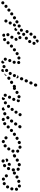

<svg xmlns="http://www.w3.org/2000/svg" viewBox="1198 -1536 644 3095"><g transform="rotate(-90 1519.5 12.0)"><path d="M68 28Q78 28 86 21Q94 14 94 4Q94 -1 93 -6Q91 -10 88 -14Q84 -18 80 -20Q75 -22 70 -22Q59 -22 52 -15Q44 -8 44 2Q43 12 50 20Q57 27 68 28ZM160 13Q164 10 166 5Q168 1 169 -4Q170 -9 168 -14Q165 -23 156 -28Q147 -34 137 -31Q127 -28 122 -19Q117 -10 120 0Q121 5 124 9Q127 13 132 15Q136 18 141 18Q146 19 151 18V17Q156 16 160 13ZM238 -29Q241 -39 236 -48Q234 -52 230 -56Q226 -59 221 -60Q216 -61 211 -61Q206 -60 202 -58Q193 -53 190 -43Q187 -33 192 -24Q194 -19 198 -16Q202 -13 207 -12Q211 -10 216 -11Q221 -11 226 -14Q235 -19 238 -29ZM3 -22Q-5 -28 -7 -38V-39Q-10 -49 -4 -58Q2 -66 12 -68Q22 -70 31 -65Q39 -59 42 -49V-48Q42 -45 42 -42Q42 -39 41 -36Q39 -34 37 -32Q31 -27 27 -20Q26 -20 25 -19Q23 -19 22 -19Q12 -17 3 -22ZM299 -64Q302 -68 303 -73Q303 -78 302 -83Q301 -87 298 -91Q292 -100 282 -102Q272 -103 264 -97H263Q259 -94 256 -90Q254 -86 253 -81Q252 -76 253 -71Q254 -66 257 -62Q263 -54 273 -52Q284 -50 292 -56V-57Q297 -59 299 -64ZM1 -106Q6 -97 16 -94Q21 -93 26 -93Q31 -94 35 -96Q39 -99 43 -103Q46 -107 47 -111V-112Q49 -117 48 -122Q47 -127 45 -131Q43 -135 39 -138Q35 -141 30 -143Q20 -146 11 -141Q2 -136 -1 -126V-125Q-4 -115 1 -106ZM30 -192Q29 -187 30 -182Q31 -177 34 -173Q37 -169 41 -166Q49 -161 60 -163Q70 -165 75 -174H76Q81 -183 79 -193Q77 -203 68 -209Q59 -214 49 -212Q39 -210 34 -201H33Q31 -197 30 -192ZM256 -218Q254 -222 250 -226Q247 -229 242 -231Q237 -233 232 -232Q229 -232 227 -232Q224 -231 221 -229Q217 -222 210 -217Q209 -215 208 -212Q208 -210 208 -207Q208 -197 215 -189Q223 -182 233 -182Q243 -182 251 -189Q258 -197 258 -207Q258 -208 258 -208Q258 -213 256 -218ZM87 -256Q84 -252 83 -247Q82 -243 82 -238Q83 -233 86 -228Q91 -219 101 -217Q111 -214 120 -219Q129 -225 132 -235Q134 -245 129 -254Q124 -262 114 -265Q104 -268 95 -263V-262Q90 -260 87 -256ZM166 -275Q157 -269 156 -259Q154 -249 160 -240Q166 -232 176 -230H177Q187 -228 196 -235Q204 -241 206 -251Q207 -261 201 -269Q195 -278 185 -279L184 -280Q174 -281 166 -275Z M436 14Q441 5 439 -5Q438 -10 435 -14Q432 -18 428 -21Q423 -23 418 -24Q414 -25 409 -24Q408 -24 407 -23Q402 -22 398 -19Q393 -17 391 -12Q388 -8 387 -3Q386 2 387 6Q390 17 398 22Q407 28 417 26Q419 25 420 25Q430 22 436 14ZM337 9Q347 10 355 4Q359 1 362 -3Q364 -7 365 -12Q366 -17 365 -22Q363 -27 360 -31Q360 -31 360 -32Q354 -40 344 -42Q333 -44 325 -39Q321 -36 318 -32Q315 -28 314 -23Q313 -18 314 -13Q315 -8 318 -4Q319 -2 320 -1Q327 8 337 9ZM508 -17Q511 -21 512 -26Q513 -30 512 -35Q512 -40 509 -44Q504 -53 494 -56Q484 -59 475 -54L473 -52Q469 -50 465 -46Q462 -42 461 -37Q460 -32 461 -27Q461 -22 464 -18Q469 -9 479 -6Q489 -4 498 -9L500 -10Q505 -13 508 -17ZM580 -71Q582 -81 576 -90Q573 -94 569 -97Q564 -99 560 -100Q555 -101 550 -100Q545 -99 541 -96L539 -95Q535 -92 532 -88Q529 -83 528 -79Q527 -74 529 -69Q530 -64 532 -60Q535 -56 539 -53Q544 -50 549 -50Q553 -49 558 -50Q563 -51 567 -54L569 -55Q578 -61 580 -71ZM283 -103Q278 -104 274 -103Q270 -102 266 -99L264 -98Q260 -95 257 -90Q254 -86 253 -81Q253 -77 254 -72Q255 -67 257 -63Q260 -59 265 -56Q269 -53 274 -52Q278 -52 283 -53Q288 -54 292 -56L294 -58Q295 -58 295 -59Q296 -59 296 -59Q293 -62 291 -65Q285 -73 283 -83Q281 -92 282 -101L283 -103Q283 -103 283 -103ZM305 -87Q306 -83 309 -79Q312 -75 316 -72Q320 -69 325 -69Q330 -68 335 -69Q340 -70 344 -73Q348 -76 351 -80Q353 -85 354 -90V-92Q356 -102 350 -111Q344 -119 333 -121Q328 -122 324 -120Q319 -119 315 -116Q311 -113 308 -109Q306 -105 305 -100L304 -97Q304 -92 305 -87ZM404 -182 406 -183Q415 -188 425 -185Q435 -182 440 -173Q445 -164 442 -154Q439 -144 430 -139L427 -138Q418 -133 408 -136Q398 -139 394 -148Q393 -149 393 -149Q393 -150 393 -150Q393 -151 394 -153L395 -155Q398 -163 399 -172Q399 -175 398 -178Q400 -179 401 -180Q402 -181 404 -182ZM325 -171Q325 -166 327 -161Q329 -157 332 -153Q336 -150 340 -148Q350 -144 360 -148Q369 -152 373 -161L374 -164Q378 -173 374 -183Q370 -192 361 -196Q356 -198 351 -198Q346 -198 342 -196Q337 -195 333 -191Q330 -188 328 -183L327 -180Q325 -176 325 -171ZM511 -201Q512 -211 505 -219Q505 -220 504 -221Q503 -221 503 -222Q501 -220 499 -219Q490 -214 481 -213Q472 -211 463 -213Q463 -213 463 -213Q459 -207 460 -199Q460 -191 465 -186Q472 -177 482 -176Q492 -175 500 -182Q502 -183 503 -184Q511 -191 511 -201ZM372 -238Q371 -227 377 -219Q384 -211 394 -210Q405 -209 413 -216Q414 -216 414 -217Q423 -223 424 -234Q425 -244 419 -252Q416 -256 412 -258Q407 -261 402 -261Q397 -262 393 -261Q388 -260 384 -256Q383 -256 381 -255Q373 -248 372 -238ZM466 -285Q461 -283 457 -281Q453 -278 450 -274Q447 -269 446 -265Q445 -254 450 -246Q456 -237 467 -235Q467 -235 468 -235Q478 -233 487 -238Q496 -244 498 -254Q500 -264 495 -273Q489 -282 479 -284Q477 -284 476 -285Q471 -286 466 -285Z M710 33Q718 28 720 17Q721 12 720 8Q719 3 716 -1Q713 -5 709 -8Q705 -11 700 -12H699Q694 -13 689 -12Q684 -10 680 -8Q676 -5 673 -1Q671 4 670 8Q668 19 674 27Q680 36 690 37L691 38Q701 39 710 33ZM794 11Q798 1 794 -8Q790 -18 780 -22Q771 -26 761 -22L760 -21Q750 -17 747 -8Q743 2 746 11Q750 21 760 25Q770 29 779 25L780 24Q790 21 794 11ZM615 -5Q618 -2 623 -1Q628 1 633 1Q638 1 642 -2Q651 -6 655 -16Q658 -26 654 -35Q654 -35 654 -35Q649 -45 640 -48Q630 -52 621 -48Q611 -44 608 -34Q604 -24 608 -15Q608 -14 609 -13Q611 -9 615 -5ZM859 -20Q862 -24 863 -29Q864 -33 863 -38Q863 -43 860 -47Q855 -56 844 -59Q834 -61 826 -56L825 -55Q816 -50 813 -40Q811 -30 816 -21Q822 -12 832 -10Q842 -7 851 -13H852Q856 -16 859 -20ZM927 -73Q929 -83 923 -91Q920 -95 916 -98Q912 -101 907 -102Q902 -102 897 -101Q893 -100 888 -97Q879 -91 877 -81Q876 -70 882 -62Q884 -58 889 -55Q893 -53 898 -52Q903 -51 907 -52Q912 -53 916 -56H917Q926 -62 927 -73ZM582 -72Q584 -83 579 -91Q573 -100 563 -102Q553 -104 544 -98H543Q535 -92 533 -82Q530 -72 536 -63Q539 -59 543 -56Q547 -54 552 -53Q557 -52 562 -52Q567 -53 571 -56L572 -57Q580 -62 582 -72ZM609 -87Q615 -79 625 -76Q635 -73 644 -78Q653 -83 655 -93L656 -94Q658 -104 653 -113Q648 -122 638 -125Q633 -126 628 -126Q623 -125 619 -123Q615 -120 612 -116Q609 -112 607 -107V-106Q604 -96 609 -87ZM642 -163Q644 -153 653 -147Q657 -144 661 -143Q666 -142 671 -143Q676 -144 680 -147Q684 -150 687 -154L688 -155Q694 -163 692 -173Q690 -183 681 -189Q673 -195 663 -193Q652 -191 647 -183L646 -182Q640 -173 642 -163ZM855 -237Q845 -240 836 -236Q826 -233 822 -223Q818 -213 822 -204Q822 -204 823 -203Q826 -194 836 -190Q845 -185 855 -189Q860 -191 863 -195Q867 -198 869 -203Q871 -207 871 -212Q871 -217 869 -222Q869 -222 868 -223Q865 -233 855 -237ZM691 -228Q691 -218 698 -210Q704 -202 715 -201Q725 -201 733 -208H734Q741 -215 742 -225Q743 -236 736 -243Q729 -251 719 -252Q708 -253 701 -246L700 -245Q692 -238 691 -228ZM777 -280Q773 -278 769 -275Q765 -272 763 -267Q761 -263 760 -258Q760 -247 766 -240Q773 -232 784 -231H785Q795 -230 803 -237Q811 -244 811 -254Q812 -264 805 -272Q798 -280 788 -281H787Q782 -281 777 -280Z M1244 17Q1245 13 1243 8Q1242 3 1239 -1Q1236 -5 1232 -8Q1223 -13 1213 -10Q1203 -8 1198 1L1197 2Q1195 6 1194 11Q1193 16 1194 21Q1196 25 1199 29Q1202 33 1206 36Q1215 41 1225 39Q1235 36 1240 27H1241Q1243 22 1244 17ZM1050 5Q1048 -5 1040 -11Q1031 -17 1021 -15Q1011 -13 1005 -5L1003 -2Q1001 2 1000 7Q999 12 999 16Q1000 21 1003 26Q1006 30 1010 33Q1014 35 1019 36Q1024 37 1028 37Q1033 36 1038 33Q1042 30 1045 26L1046 24Q1052 15 1050 5ZM1525 16Q1529 13 1531 8Q1533 4 1534 -1Q1534 -6 1533 -11Q1530 -21 1520 -26Q1511 -30 1501 -27H1500Q1496 -25 1492 -22Q1488 -19 1486 -14Q1484 -10 1483 -5Q1483 0 1484 5Q1488 15 1497 19Q1506 24 1516 21H1517Q1521 19 1525 16ZM1436 10Q1432 8 1428 4Q1424 1 1422 -3Q1420 -8 1420 -13V-14Q1420 -24 1427 -32Q1434 -39 1444 -40Q1449 -40 1454 -38Q1458 -36 1462 -33Q1463 -32 1465 -30Q1466 -28 1467 -27Q1466 -26 1466 -25Q1461 -16 1461 -6Q1460 0 1461 5Q1458 8 1454 9Q1450 11 1446 11Q1441 11 1436 10ZM1602 -29Q1605 -39 1600 -48Q1597 -52 1594 -55Q1590 -59 1585 -60Q1580 -61 1575 -60Q1570 -60 1566 -57H1565Q1556 -52 1553 -42Q1551 -32 1556 -23Q1558 -18 1562 -15Q1566 -12 1571 -11Q1576 -10 1581 -10Q1586 -11 1590 -14H1591Q1600 -19 1602 -29ZM1284 -46Q1285 -51 1284 -56Q1283 -61 1280 -65Q1278 -69 1274 -72Q1265 -78 1255 -76Q1245 -74 1239 -65L1238 -64Q1236 -60 1235 -55Q1234 -50 1235 -45Q1236 -41 1239 -36Q1241 -32 1246 -30Q1254 -24 1264 -26Q1274 -28 1280 -37H1281Q1283 -42 1284 -46ZM1095 -63Q1093 -73 1084 -79Q1080 -82 1075 -83Q1070 -84 1065 -83Q1060 -82 1056 -79Q1052 -76 1049 -72L1048 -70Q1042 -61 1044 -51Q1046 -41 1055 -35Q1059 -32 1064 -31Q1069 -30 1073 -31Q1078 -32 1082 -35Q1087 -38 1089 -42L1091 -44Q1097 -53 1095 -63ZM1664 -63Q1667 -67 1667 -72Q1668 -77 1667 -82Q1666 -87 1663 -91Q1658 -100 1647 -101Q1637 -103 1629 -98L1628 -97Q1624 -94 1621 -90Q1619 -86 1618 -81Q1617 -76 1618 -71Q1619 -66 1622 -62Q1627 -54 1638 -52Q1648 -50 1656 -56H1657Q1661 -59 1664 -63ZM925 -64Q928 -68 929 -73Q929 -78 928 -83Q927 -88 924 -92Q919 -100 908 -102Q898 -104 890 -98H889Q885 -95 882 -90Q879 -86 878 -81Q878 -76 879 -72Q880 -67 882 -63Q888 -54 899 -52Q909 -51 917 -56L918 -57Q922 -60 925 -64ZM1442 -78Q1446 -69 1455 -64Q1460 -62 1464 -62Q1469 -62 1474 -64Q1479 -66 1482 -69Q1486 -72 1488 -77V-78Q1493 -87 1489 -97Q1485 -107 1476 -111Q1471 -113 1466 -113Q1461 -113 1457 -111Q1452 -110 1448 -106Q1445 -103 1443 -98L1442 -97Q1438 -88 1442 -78ZM1328 -107Q1329 -112 1329 -117Q1328 -122 1326 -126Q1323 -131 1319 -134Q1315 -137 1310 -138Q1306 -139 1301 -139Q1296 -138 1291 -135Q1287 -133 1284 -129V-128Q1281 -124 1279 -119Q1278 -115 1279 -110Q1279 -105 1282 -101Q1284 -96 1288 -93Q1292 -90 1297 -89Q1302 -88 1307 -88Q1312 -89 1316 -92Q1320 -94 1323 -98L1324 -99Q1327 -103 1328 -107ZM1142 -127Q1141 -137 1133 -143Q1125 -150 1114 -149Q1104 -147 1098 -139L1096 -137Q1090 -129 1091 -118Q1092 -108 1100 -102Q1108 -95 1119 -97Q1129 -98 1135 -106L1137 -108Q1144 -117 1142 -127ZM990 -123Q991 -133 984 -141Q981 -145 977 -147Q972 -149 967 -150Q962 -150 957 -149Q953 -147 949 -144L948 -143Q944 -140 942 -136Q940 -131 939 -126Q939 -121 940 -116Q942 -112 945 -108Q952 -100 962 -99Q973 -98 981 -105V-106Q989 -113 990 -123ZM1476 -148Q1479 -139 1488 -134Q1497 -129 1507 -131Q1517 -134 1522 -143L1523 -144Q1528 -153 1525 -163Q1522 -173 1513 -178Q1508 -180 1503 -181Q1499 -182 1494 -180Q1489 -179 1485 -176Q1481 -173 1479 -168H1478Q1473 -158 1476 -148ZM1377 -163Q1379 -168 1378 -173Q1378 -178 1376 -182Q1374 -187 1371 -190Q1363 -198 1353 -197Q1342 -197 1335 -190V-189Q1331 -185 1329 -181Q1328 -176 1328 -171Q1328 -166 1330 -162Q1332 -157 1336 -154Q1343 -146 1353 -147Q1364 -147 1371 -154L1372 -155Q1375 -159 1377 -163ZM1046 -178Q1046 -189 1039 -196Q1035 -199 1030 -201Q1026 -203 1021 -203Q1016 -203 1011 -201Q1007 -199 1003 -195Q995 -187 996 -177Q996 -166 1003 -159Q1011 -152 1021 -152Q1031 -152 1039 -160V-161Q1047 -168 1046 -178ZM1194 -174Q1196 -179 1196 -184Q1196 -189 1195 -193Q1193 -198 1189 -202Q1182 -209 1172 -209Q1161 -209 1154 -202L1152 -200Q1144 -193 1144 -182Q1144 -172 1151 -165Q1158 -157 1169 -157Q1179 -157 1187 -164L1189 -166Q1192 -170 1194 -174ZM1435 -219Q1437 -229 1431 -237Q1428 -241 1424 -244Q1420 -247 1415 -248Q1410 -248 1405 -247Q1401 -246 1396 -243Q1387 -237 1386 -227Q1384 -216 1390 -208Q1393 -204 1397 -201Q1401 -199 1406 -198Q1411 -197 1416 -198Q1421 -199 1425 -202Q1434 -208 1435 -219ZM1508 -219Q1509 -214 1512 -210Q1515 -206 1519 -203Q1523 -201 1528 -200Q1538 -198 1547 -204Q1555 -210 1557 -221Q1558 -226 1557 -231Q1556 -236 1553 -240Q1550 -244 1546 -247Q1542 -249 1537 -250Q1526 -252 1518 -246Q1510 -240 1508 -230V-229Q1507 -224 1508 -219ZM1255 -218Q1258 -222 1260 -226Q1261 -231 1260 -236Q1260 -241 1257 -245Q1252 -254 1242 -257Q1232 -260 1223 -255L1221 -253Q1216 -251 1213 -247Q1210 -243 1209 -238Q1208 -234 1208 -229Q1209 -224 1211 -219Q1216 -210 1226 -208Q1236 -205 1245 -210L1248 -211Q1252 -214 1255 -218ZM1092 -216H1091Q1084 -208 1073 -208Q1063 -209 1056 -216Q1048 -223 1049 -234Q1049 -244 1056 -251L1057 -252Q1064 -259 1075 -259Q1085 -259 1092 -252Q1093 -251 1094 -250Q1094 -249 1095 -248Q1095 -246 1096 -244Q1097 -239 1099 -235Q1100 -230 1098 -225Q1096 -220 1092 -216ZM1492 -250Q1496 -258 1504 -263Q1500 -272 1492 -277Q1484 -281 1475 -279H1474Q1464 -277 1458 -268Q1452 -260 1455 -249Q1457 -239 1466 -234Q1474 -228 1484 -230L1485 -231Q1485 -232 1485 -233H1486Q1487 -242 1492 -250ZM1287 -245Q1285 -249 1285 -254Q1285 -265 1292 -272Q1299 -279 1309 -280H1312H1313Q1323 -280 1330 -272Q1338 -265 1338 -254Q1338 -253 1337 -251Q1337 -250 1337 -248Q1330 -247 1324 -245Q1315 -241 1308 -234Q1306 -232 1305 -230Q1301 -231 1298 -233Q1295 -234 1292 -237Q1289 -240 1287 -245ZM1129 -235Q1125 -237 1122 -241Q1119 -245 1118 -250Q1116 -255 1117 -260Q1118 -265 1120 -269Q1125 -278 1135 -281Q1145 -283 1154 -278Q1155 -278 1156 -277Q1160 -274 1163 -270Q1166 -266 1167 -261Q1168 -257 1168 -252Q1167 -247 1164 -243Q1162 -239 1159 -237Q1157 -235 1153 -233Q1151 -234 1148 -234Q1141 -234 1134 -233Q1133 -233 1132 -234Q1131 -234 1130 -235Q1129 -235 1129 -235Z M1671 265Q1671 270 1672 275Q1674 280 1678 283Q1681 287 1686 289Q1690 291 1695 291Q1700 291 1705 289Q1709 288 1713 284Q1717 281 1719 276L1720 273Q1724 263 1721 254Q1717 244 1708 240Q1698 236 1688 239Q1679 243 1675 252L1673 256Q1671 260 1671 265ZM1706 200Q1710 209 1719 214Q1724 216 1729 216Q1734 216 1738 214Q1743 212 1747 209Q1750 206 1752 201L1754 198Q1758 188 1754 178Q1751 169 1741 165Q1732 160 1722 164Q1712 168 1708 177L1707 181Q1702 190 1706 200ZM1738 115Q1738 120 1740 124Q1742 129 1745 133Q1748 136 1753 138Q1762 143 1772 139Q1782 135 1786 126L1788 122Q1792 113 1788 103Q1784 93 1775 89Q1765 85 1756 89Q1746 92 1742 102L1740 105Q1738 110 1738 115ZM1772 39Q1772 44 1773 49Q1775 54 1779 57Q1782 61 1787 63Q1796 67 1806 64Q1815 60 1820 50L1821 47Q1825 38 1822 28Q1818 18 1809 14Q1804 12 1799 12Q1794 12 1789 13Q1785 15 1781 19Q1778 22 1776 27L1774 30Q1772 35 1772 39ZM2147 16Q2151 14 2154 10Q2157 5 2158 1Q2159 -4 2158 -9Q2156 -19 2147 -25Q2139 -31 2129 -29H2128Q2118 -27 2112 -18Q2106 -10 2108 0Q2109 5 2112 9Q2115 14 2119 16Q2123 19 2128 20Q2133 21 2138 20Q2143 19 2147 16ZM2059 17Q2069 17 2077 10Q2080 7 2083 2Q2085 -2 2085 -7Q2085 -12 2083 -17Q2082 -21 2078 -25Q2071 -33 2061 -33Q2051 -34 2043 -27Q2039 -24 2037 -19Q2035 -15 2035 -10Q2034 -5 2036 0Q2038 5 2041 8Q2041 9 2041 9Q2049 17 2059 17ZM2223 -19Q2226 -23 2227 -28Q2229 -33 2228 -37Q2227 -42 2224 -47Q2219 -55 2209 -58Q2198 -60 2190 -54H2189Q2181 -49 2178 -38Q2176 -28 2182 -20Q2184 -15 2188 -13Q2192 -10 2197 -9Q2202 -7 2207 -8Q2212 -9 2216 -12Q2221 -15 2223 -19ZM1805 -36Q1805 -31 1807 -26Q1809 -22 1812 -18Q1816 -14 1820 -12Q1825 -10 1830 -10Q1835 -10 1839 -12Q1844 -14 1848 -17Q1851 -20 1853 -25L1855 -28Q1855 -29 1855 -29Q1855 -30 1855 -30Q1852 -30 1849 -30Q1840 -29 1832 -33Q1823 -36 1817 -42Q1813 -46 1810 -50Q1810 -50 1810 -49Q1809 -49 1809 -49L1808 -45Q1806 -41 1805 -36ZM2290 -73Q2291 -83 2285 -91Q2283 -95 2278 -98Q2274 -101 2269 -102Q2264 -102 2259 -101Q2255 -100 2251 -97H2250Q2242 -91 2240 -81Q2238 -71 2244 -62Q2247 -58 2251 -56Q2255 -53 2260 -52Q2265 -51 2270 -52Q2275 -53 2279 -56V-57Q2288 -63 2290 -73ZM1874 -78Q1874 -83 1872 -88Q1870 -92 1866 -96Q1863 -99 1858 -101Q1849 -104 1839 -100Q1830 -96 1826 -86Q1824 -81 1824 -76Q1824 -71 1826 -67Q1828 -62 1832 -59Q1835 -55 1840 -54Q1850 -50 1859 -54Q1869 -58 1872 -68Q1874 -73 1874 -78ZM1696 -65Q1699 -69 1700 -74Q1701 -79 1699 -84Q1698 -89 1696 -93Q1690 -101 1679 -103Q1669 -105 1661 -99L1659 -98Q1655 -95 1652 -91Q1649 -86 1648 -81Q1648 -77 1649 -72Q1650 -67 1652 -63Q1658 -54 1669 -52Q1679 -51 1687 -56L1689 -58Q1693 -61 1696 -65ZM2039 -79Q2039 -74 2041 -70Q2044 -65 2047 -62Q2051 -59 2056 -57Q2066 -54 2075 -58Q2084 -63 2088 -73Q2089 -78 2089 -83Q2089 -88 2086 -92Q2084 -97 2081 -100Q2077 -103 2072 -105Q2062 -108 2053 -104Q2044 -99 2040 -89Q2039 -84 2039 -79ZM1766 -118Q1768 -129 1762 -137Q1759 -141 1755 -144Q1751 -147 1746 -148Q1741 -149 1736 -148Q1731 -147 1727 -144L1725 -143Q1717 -137 1715 -127Q1713 -117 1718 -108Q1724 -100 1734 -98Q1744 -95 1753 -101L1755 -103Q1764 -108 1766 -118ZM1908 -140Q1909 -145 1908 -150Q1907 -155 1904 -159Q1901 -163 1897 -166Q1893 -169 1888 -169Q1883 -170 1878 -169Q1873 -168 1869 -166Q1865 -163 1863 -159L1862 -158Q1860 -154 1859 -149Q1858 -144 1859 -139Q1860 -134 1863 -130Q1865 -126 1870 -124Q1874 -121 1879 -120Q1884 -119 1888 -120Q1893 -121 1897 -124Q1902 -127 1904 -131Q1907 -135 1908 -140ZM2068 -161Q2066 -156 2066 -151Q2066 -146 2068 -142Q2070 -137 2074 -134Q2077 -130 2082 -128Q2087 -127 2092 -127Q2097 -127 2101 -129Q2106 -131 2109 -134Q2113 -138 2114 -143H2115Q2118 -153 2114 -162Q2110 -172 2100 -175Q2091 -179 2081 -175Q2072 -171 2068 -161ZM1832 -162Q1835 -172 1829 -181Q1823 -190 1813 -192Q1803 -194 1794 -188L1792 -187Q1783 -181 1781 -171Q1779 -161 1785 -152Q1791 -144 1801 -141Q1811 -139 1820 -145L1822 -146Q1830 -152 1832 -162ZM1949 -184Q1957 -191 1957 -202Q1958 -212 1951 -220Q1944 -227 1933 -228Q1923 -228 1915 -221Q1907 -214 1907 -204Q1906 -193 1913 -186Q1917 -182 1921 -180Q1926 -178 1931 -178Q1936 -177 1940 -179Q1945 -181 1949 -184ZM1866 -223Q1873 -230 1882 -234Q1884 -234 1885 -235Q1879 -238 1872 -237Q1865 -237 1859 -233L1857 -231Q1853 -228 1850 -224Q1848 -220 1847 -215Q1846 -210 1848 -205Q1849 -200 1852 -196Q1853 -201 1854 -205L1856 -209Q1860 -217 1866 -223ZM2089 -218Q2091 -213 2094 -209Q2097 -205 2101 -202Q2105 -200 2110 -199Q2121 -198 2129 -204Q2137 -211 2138 -221Q2139 -226 2138 -231Q2136 -236 2133 -240Q2130 -244 2126 -246Q2122 -249 2117 -249Q2107 -251 2098 -244Q2090 -238 2089 -228V-227Q2088 -222 2089 -218ZM2013 -228Q2017 -232 2018 -236Q2020 -241 2020 -246Q2020 -251 2018 -255Q2016 -260 2012 -263Q2008 -267 2004 -268Q1999 -270 1994 -270Q1989 -270 1984 -268Q1975 -263 1971 -253Q1967 -244 1972 -234Q1976 -225 1986 -221Q1995 -218 2005 -222Q2010 -224 2013 -228ZM2045 -252Q2043 -257 2043 -262Q2042 -272 2049 -280Q2055 -288 2066 -289Q2076 -290 2084 -283Q2091 -277 2093 -267Q2088 -265 2085 -262Q2077 -256 2072 -248Q2070 -243 2068 -239Q2064 -239 2059 -240Q2055 -242 2051 -245Q2047 -248 2045 -252ZM1915 -247Q1913 -247 1912 -246Q1907 -251 1907 -258Q1906 -265 1909 -271L1910 -275Q1914 -284 1924 -288Q1934 -292 1943 -287Q1948 -285 1951 -282Q1955 -278 1956 -273Q1952 -268 1950 -261Q1948 -255 1947 -248Q1941 -250 1934 -250Q1924 -251 1915 -247Z M2409 264Q2412 265 2415 266Q2418 267 2420 269Q2424 272 2427 276Q2430 280 2430 285Q2431 290 2430 295Q2429 300 2426 304Q2423 308 2418 310Q2414 313 2409 314Q2398 315 2390 309Q2382 303 2380 293Q2380 291 2380 289Q2380 287 2380 285Q2390 283 2398 277Q2404 271 2409 264ZM2444 250Q2444 260 2451 267Q2455 271 2459 273Q2464 275 2469 274Q2474 274 2478 273Q2483 271 2486 267H2487Q2494 259 2494 249Q2494 239 2487 231Q2479 224 2469 224Q2459 224 2451 231V232Q2444 239 2444 250ZM2389 223Q2382 215 2372 214Q2367 213 2362 214Q2358 215 2354 219Q2350 222 2347 226Q2345 230 2344 235V236Q2343 241 2345 245Q2346 250 2349 254Q2352 258 2356 261Q2360 263 2365 264Q2376 265 2384 259Q2392 252 2393 242H2394Q2395 231 2389 223ZM2492 195Q2494 205 2502 211Q2506 214 2511 215Q2516 216 2521 215Q2526 214 2530 212Q2534 209 2537 205H2538Q2544 196 2542 186Q2540 176 2532 170Q2523 164 2513 165Q2503 167 2497 176H2496Q2490 185 2492 195ZM2423 165Q2421 155 2413 149Q2405 143 2394 144Q2384 146 2378 154V155Q2372 163 2373 173Q2375 183 2383 190Q2391 196 2402 194Q2412 193 2418 184Q2424 175 2423 165ZM2562 101Q2567 102 2571 105Q2580 110 2583 120Q2585 130 2580 139Q2577 144 2573 147Q2569 150 2564 151Q2559 152 2555 151Q2550 151 2545 148Q2537 143 2534 133Q2531 123 2536 114Q2538 114 2539 113Q2546 108 2551 102Q2552 102 2552 102Q2552 102 2552 102Q2557 101 2562 101ZM2477 118Q2478 108 2471 99Q2468 96 2464 93Q2460 91 2455 90Q2450 90 2445 91Q2440 92 2436 95V96Q2432 99 2429 103Q2427 108 2426 113Q2426 118 2427 122Q2429 127 2432 131Q2438 139 2448 140Q2459 141 2467 135Q2475 128 2477 118ZM2539 78Q2541 68 2536 59Q2533 55 2529 52Q2525 49 2521 48Q2516 47 2511 47Q2506 48 2502 51H2501Q2492 56 2490 66Q2487 76 2493 85Q2495 90 2499 92Q2503 95 2508 97Q2513 98 2518 97Q2523 96 2527 94L2528 93Q2536 88 2539 78ZM2600 50Q2603 47 2605 42Q2606 37 2606 32Q2605 27 2603 23Q2598 14 2588 11Q2578 8 2569 13Q2564 15 2561 19Q2558 23 2557 28Q2555 32 2556 37Q2556 42 2558 47Q2563 56 2573 59Q2583 62 2592 57H2593Q2597 54 2600 50ZM2476 32Q2485 26 2486 16Q2487 11 2486 6Q2485 1 2482 -3Q2479 -7 2475 -10Q2470 -12 2465 -13Q2455 -15 2446 -8Q2438 -2 2436 8Q2436 13 2437 18Q2438 22 2441 26Q2444 30 2448 33Q2452 36 2457 36H2458Q2468 38 2476 32ZM2668 15Q2671 12 2672 7Q2674 2 2673 -3Q2673 -8 2671 -12Q2666 -21 2656 -25Q2646 -28 2637 -23H2636Q2632 -20 2629 -17Q2626 -13 2624 -8Q2623 -3 2623 2Q2624 7 2626 11Q2631 20 2640 23Q2650 27 2660 22V21Q2664 19 2668 15ZM2518 12Q2514 9 2512 5Q2507 -4 2510 -14Q2512 -24 2521 -29L2522 -30Q2526 -32 2531 -33Q2536 -33 2541 -32Q2546 -30 2550 -27Q2554 -24 2556 -20Q2558 -17 2558 -14Q2559 -11 2559 -8Q2559 -7 2559 -7H2558Q2550 -3 2544 4Q2539 10 2536 17Q2534 18 2532 17Q2529 17 2527 17Q2522 15 2518 12ZM2735 -21Q2738 -25 2740 -30Q2741 -35 2741 -40Q2740 -45 2738 -49Q2732 -58 2723 -61Q2713 -64 2704 -58H2703Q2699 -56 2696 -52Q2692 -48 2691 -43Q2690 -38 2690 -33Q2691 -28 2693 -24Q2698 -15 2708 -12Q2718 -9 2727 -15H2728Q2732 -17 2735 -21ZM2419 -29Q2415 -32 2413 -37Q2410 -41 2409 -46Q2408 -51 2410 -56Q2412 -66 2421 -72Q2430 -77 2440 -75Q2445 -73 2449 -71Q2453 -68 2455 -63Q2458 -59 2459 -54Q2459 -49 2458 -44Q2458 -42 2457 -39Q2456 -37 2454 -35Q2452 -35 2451 -35Q2441 -32 2433 -27Q2432 -26 2431 -25Q2430 -25 2429 -25Q2429 -25 2428 -25Q2423 -27 2419 -29ZM2600 -43Q2607 -50 2616 -53Q2618 -54 2620 -54Q2620 -59 2618 -63Q2616 -67 2613 -70Q2606 -78 2596 -78Q2586 -79 2578 -72V-71Q2574 -68 2572 -63Q2570 -59 2570 -54Q2569 -49 2571 -44Q2573 -40 2576 -36Q2579 -33 2582 -31Q2585 -30 2588 -29H2589Q2593 -37 2600 -43ZM2646 -59Q2642 -63 2641 -67Q2639 -72 2639 -77Q2640 -82 2642 -87Q2647 -96 2656 -100Q2666 -103 2675 -99Q2682 -96 2686 -90Q2690 -84 2690 -76Q2683 -72 2678 -66Q2673 -60 2670 -52Q2666 -51 2662 -51Q2657 -51 2654 -53Q2649 -55 2646 -59ZM2805 -72Q2807 -82 2801 -91Q2798 -95 2794 -98Q2790 -100 2785 -101Q2780 -102 2775 -101Q2770 -100 2766 -97Q2757 -91 2755 -81Q2754 -71 2760 -62Q2762 -58 2767 -55Q2771 -53 2776 -52Q2781 -51 2785 -52Q2790 -53 2794 -56H2795Q2803 -62 2805 -72ZM2287 -64Q2289 -68 2290 -73Q2291 -78 2290 -83Q2289 -88 2286 -92Q2283 -96 2279 -98Q2275 -101 2270 -102Q2265 -103 2260 -102Q2255 -101 2251 -98V-97Q2247 -95 2244 -90Q2241 -86 2240 -81Q2240 -76 2241 -72Q2242 -67 2245 -63Q2247 -59 2252 -56Q2256 -53 2261 -52Q2266 -52 2270 -53Q2275 -54 2279 -57H2280Q2284 -60 2287 -64ZM2443 -122Q2442 -117 2443 -113Q2444 -108 2447 -104Q2450 -100 2454 -97Q2462 -91 2473 -93Q2483 -95 2488 -104L2489 -105Q2491 -109 2492 -114Q2493 -119 2492 -123Q2491 -128 2488 -132Q2485 -136 2481 -139Q2473 -145 2463 -143Q2452 -141 2447 -132L2446 -131Q2444 -127 2443 -122ZM2350 -124Q2350 -134 2343 -142Q2340 -146 2335 -148Q2331 -150 2326 -150Q2321 -150 2316 -149Q2312 -147 2308 -143H2307Q2300 -136 2299 -126Q2299 -115 2306 -108Q2313 -100 2323 -100Q2334 -99 2341 -106L2342 -107Q2349 -114 2350 -124ZM2673 -136Q2677 -126 2686 -122Q2691 -120 2696 -120Q2701 -120 2705 -121Q2710 -123 2714 -126Q2717 -130 2719 -134L2720 -135Q2724 -144 2720 -154Q2717 -164 2708 -168Q2698 -172 2688 -169Q2679 -165 2674 -156V-155Q2670 -146 2673 -136ZM2403 -181Q2402 -191 2395 -198Q2387 -205 2377 -205Q2366 -204 2359 -196Q2352 -188 2353 -178Q2353 -167 2361 -161Q2365 -157 2369 -156Q2374 -154 2379 -154Q2384 -155 2388 -157Q2393 -159 2396 -163H2397Q2404 -171 2403 -181ZM2484 -175Q2487 -165 2497 -160Q2506 -155 2516 -158Q2526 -161 2530 -170L2531 -171Q2535 -180 2532 -190Q2529 -200 2520 -205Q2511 -210 2501 -206Q2491 -203 2486 -194Q2481 -184 2484 -175ZM2705 -205Q2709 -196 2718 -191Q2728 -187 2737 -190Q2747 -194 2751 -203L2752 -204Q2756 -213 2753 -223Q2749 -233 2740 -237Q2730 -242 2721 -238Q2711 -234 2706 -225Q2702 -215 2705 -205ZM2446 -217V-216Q2438 -209 2428 -210Q2417 -211 2411 -219Q2404 -226 2404 -237Q2405 -247 2413 -254Q2421 -261 2431 -260Q2442 -260 2449 -252Q2450 -251 2450 -250Q2451 -248 2452 -247Q2452 -240 2455 -233Q2454 -228 2452 -224Q2450 -220 2446 -217ZM2475 -249Q2475 -254 2477 -259Q2481 -268 2491 -272Q2501 -275 2510 -271L2511 -270Q2520 -266 2524 -256Q2527 -246 2523 -237Q2522 -235 2520 -233Q2519 -231 2517 -229Q2515 -230 2514 -230Q2504 -231 2494 -228Q2491 -227 2488 -226Q2484 -228 2481 -231Q2478 -235 2476 -240Q2474 -244 2475 -249Z M2803 -63Q2805 -67 2806 -72Q2807 -77 2806 -82Q2805 -87 2802 -91Q2799 -95 2795 -97Q2791 -100 2786 -101Q2781 -102 2776 -100Q2771 -99 2767 -96Q2762 -93 2760 -89Q2757 -85 2756 -80Q2756 -75 2757 -70Q2758 -65 2761 -61Q2764 -57 2768 -54Q2772 -52 2777 -51Q2782 -50 2787 -51Q2791 -52 2795 -55L2796 -56Q2800 -59 2803 -63ZM2865 -107Q2868 -112 2869 -116Q2869 -121 2868 -126Q2867 -131 2864 -135Q2858 -144 2848 -145Q2838 -147 2829 -141V-140Q2825 -137 2822 -133Q2819 -129 2819 -124Q2818 -119 2819 -114Q2820 -109 2823 -105Q2829 -97 2839 -95Q2850 -94 2858 -100H2859Q2863 -103 2865 -107ZM2930 -162Q2932 -173 2925 -181Q2919 -189 2909 -191Q2899 -192 2890 -186V-185Q2886 -182 2883 -178Q2881 -174 2880 -169Q2879 -164 2881 -159Q2882 -154 2885 -150Q2891 -142 2901 -141Q2912 -139 2920 -145L2921 -146Q2929 -152 2930 -162ZM2991 -211Q2992 -221 2985 -229Q2978 -237 2968 -238Q2958 -239 2950 -232H2949Q2941 -225 2940 -215Q2939 -205 2946 -197Q2952 -189 2963 -188Q2973 -187 2981 -193L2982 -194Q2990 -201 2991 -211ZM3047 -264Q3047 -275 3040 -282Q3032 -289 3022 -289Q3011 -289 3004 -282V-281Q2997 -274 2997 -264Q2997 -253 3004 -246Q3008 -243 3013 -241Q3017 -239 3022 -239Q3027 -239 3032 -241Q3036 -243 3040 -246Q3047 -254 3047 -264Z"/></g></svg>

Font: FRB American Cursive Dotted Black
Style: Bold Italic
Weight: 900
Italic angle: -25°
Version: Version 2.0;Modular Font Editor K font №1